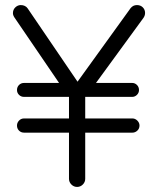

<svg xmlns="http://www.w3.org/2000/svg" viewBox="-20 -727 622 757"><path d="M284 10Q271 10 261.5 0.5Q252 -9 252 -22V-370L234 -369L37 -658Q31 -667 31 -675Q31 -689 40.5 -698Q50 -707 62 -707Q71 -707 78 -703.5Q85 -700 89 -694L304 -378L267 -379L495 -695Q500 -701 506 -704Q512 -707 520 -707Q534 -707 543 -698Q552 -689 552 -676Q552 -666 546 -657L338 -372L316 -369V-22Q316 -9 306.5 0.5Q297 10 284 10ZM75 -204Q63 -204 55 -212Q47 -220 47 -232Q47 -243 55 -251.5Q63 -260 75 -260H502Q513 -260 521.5 -251.5Q530 -243 530 -232Q530 -220 521.5 -212Q513 -204 502 -204ZM75 -345Q63 -345 55 -353Q47 -361 47 -372Q47 -384 55 -392Q63 -400 75 -400H501Q512 -400 520 -392Q528 -384 528 -372Q528 -361 520 -353Q512 -345 501 -345Z"/></svg>

Font: National Park Light
Style: Regular
Weight: 300
Designer: Andrea Herstowski, Ben Hoepner
Version: Version 1.009